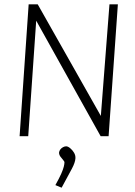

<svg xmlns="http://www.w3.org/2000/svg" viewBox="-20 -632 626 891"><path d="M71 0 113 -612H155L448 -94L488 -612H527L484 0H447L148 -536L111 0ZM266 239 237 227Q255 195 264 174.5Q273 154 276 141.5Q279 129 279 123Q280 118 273.5 111Q267 104 260.5 95Q254 86 254 76Q255 68 260 61.5Q265 55 272.5 51Q280 47 287 47Q295 47 305.5 55.5Q316 64 323.5 76.5Q331 89 330 103Q329 122 313.5 151Q298 180 266 239Z"/></svg>

Font: Ancizar Sans Thin
Style: Italic
Weight: 100
Italic angle: -4°
Designer: Cesar Puertas, Viviana Monsalve, Julian Moncada, Julian Prieto, Jose Castro, Mariel Hernandez, Felipe Aragon, Sara Alarc
Version: Version 8.100